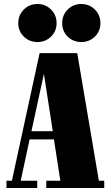

<svg xmlns="http://www.w3.org/2000/svg" viewBox="-20 -934 550 954"><path d="M176.8 -669.9H363.8L471.2 -36.1H498V0H210V-36.1H279.8L248 -241.2H127L83 -36.1H165V0H12.2V-36.1H39.1ZM198.2 -566.9 136.2 -282.2H242.2ZM70.8 -818.8Q70.8 -859.4 98.4 -886.7Q126 -914.1 166 -914.1Q206.1 -914.1 233.6 -886.7Q261.2 -859.4 261.2 -818.8Q261.2 -779.3 233.6 -752.2Q206.1 -725.1 166 -725.1Q126 -725.1 98.4 -752.2Q70.8 -779.3 70.8 -818.8ZM289.1 -818.8Q289.1 -859.4 316.4 -886.7Q343.8 -914.1 383.8 -914.1Q423.8 -914.1 451.4 -886.7Q479 -859.4 479 -818.8Q479 -779.3 451.4 -752.2Q423.8 -725.1 383.8 -725.1Q343.8 -725.1 316.4 -752Q289.1 -778.8 289.1 -818.8Z"/></svg>

Font: Lletraferida
Style: Heavy
Weight: 900
Designer: Josep Patau Bellart
Foundry: Josep Patau Bellart
Version: Version 1.000